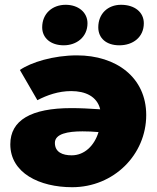

<svg xmlns="http://www.w3.org/2000/svg" viewBox="-20 -768 655 801"><path d="M301 -537C203 -537 109 -508 63 -476L136 -350C176 -371 224 -388 277 -388C336 -388 385 -366 398 -312C354 -315 314 -317 278 -317C109 -317 23 -266 23 -166C23 -46 145 13 281 13C455 13 590 -123 590 -288C590 -445 465 -537 301 -537ZM246 -579C299 -579 345 -613 345 -671C345 -717 306 -748 254 -748C198 -748 156 -711 156 -654C156 -610 191 -579 246 -579ZM478 -579C535 -579 580 -613 580 -671C580 -717 542 -748 485 -748C430 -748 390 -711 390 -654C390 -609 423 -579 478 -579ZM209 -172C209 -210 263 -220 324 -220C346 -220 369 -219 391 -217C374 -161 333 -120 279 -120C241 -120 209 -133 209 -172Z"/></svg>

Font: Fixel Display 20240404 Black
Style: Italic
Weight: 900
Italic angle: -10°
Designer: AlfaBravo + MacPaw
Foundry: Kyrylo Tkachov, Marchela Mozhyna, Serhii Makarenko, Maria Weinstein, Zakhar Kryvoshyya
Version: Version 1.211;Glyphs 3.2 (3225)